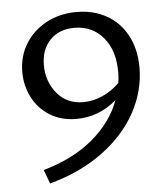

<svg xmlns="http://www.w3.org/2000/svg" viewBox="-48 -517 607 703"><g transform="rotate(-5 256.0 -165.5)"><path d="M471 -251Q471 -166 428 -87Q385 -8 302.5 52.5Q220 113 108 143L89 92Q199 61 271.5 0Q344 -61 373 -140Q307 -84 226 -84Q168 -84 126.5 -110.5Q85 -137 63.5 -180Q42 -223 42 -272Q42 -329 70 -375Q98 -421 147.5 -447.5Q197 -474 259 -474Q321 -474 369 -447Q417 -420 444 -369.5Q471 -319 471 -251ZM389 -202Q392 -222 392 -242Q392 -322 351.5 -369.5Q311 -417 246 -417Q190 -417 156.5 -382.5Q123 -348 123 -290Q123 -230 159 -186.5Q195 -143 256 -143Q290 -143 325 -158Q360 -173 389 -202Z"/></g></svg>

Font: Ysabeau SC Medium
Style: Regular
Weight: 500
Designer: Christian Thalmann (Catharsis Fonts)
Version: Version 0.003